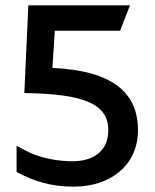

<svg xmlns="http://www.w3.org/2000/svg" viewBox="-20 -685 581 718"><path d="M255 13C398 13 496 -71 496 -198C496 -339 400 -421 176 -431L185 -570H429L466 -665H86L71 -337C291 -334 385 -298 385 -198C385 -125 335 -82 251 -82C203 -82 131 -90 64 -128L42 -140V-42C108 -6 173 13 255 13Z"/></svg>

Font: All Genders v4
Style: Regular
Weight: 400
Designer: Rassam Alawdi
Foundry: Rassam Art
Version: Version 3.100;FEAKit 1.0